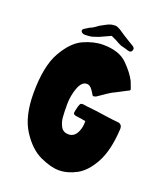

<svg xmlns="http://www.w3.org/2000/svg" viewBox="-154 -942 900 1057"><g transform="rotate(20 296.0 -413.5)"><path d="M41 -338Q41 -496 89 -580.5Q137 -665 197 -692Q257 -719 311 -719Q405 -719 452.5 -672Q500 -625 521 -583Q525 -573 529 -562Q533 -551 536 -543Q537 -541 537 -538Q537 -535 534.5 -533Q532 -531 528 -529.5Q524 -528 519 -525L496 -513Q461 -494 447 -488Q425 -475 411 -465L392 -452Q386 -447 373 -439Q369 -436 365 -436Q359 -434 357 -434Q352 -434 348.5 -441Q345 -448 342 -452Q340 -455 334 -464Q328 -473 319.5 -479.5Q311 -486 300 -486Q270 -486 253 -439.5Q236 -393 236 -342Q236 -295 238.5 -266.5Q241 -238 254.5 -214Q268 -190 299 -190Q339 -190 355 -240Q362 -261 362 -290L342 -294Q318 -298 307 -299Q288 -301 288 -313Q288 -320 296 -352Q301 -368 306 -371Q311 -374 321 -373Q326 -372 344.5 -369.5Q363 -367 403 -363L458 -355Q514 -347 533 -346Q550 -345 556 -328Q558 -318 557 -311Q550 -187 510.5 -114.5Q471 -42 419 -14Q367 14 316 14Q270 14 206.5 -15Q143 -44 92 -123Q41 -202 41 -338ZM432 -741 405 -748Q388 -755 370 -766L338 -781L292 -760Q273 -750 235 -739Q215 -736 197 -736Q186 -736 179.5 -741Q173 -746 173 -752Q173 -760 180 -764L207 -781Q210 -782 220.5 -787Q231 -792 255 -810Q295 -833 307 -836Q316 -840 325 -840Q329 -841 336 -841Q344 -841 350.5 -838.5Q357 -836 363 -832.5Q369 -829 374 -826Q403 -806 420 -796L441 -783Q442 -782 460.5 -771.5Q479 -761 475 -749Q471 -734 459 -734Q451 -734 432 -741Z"/></g></svg>

Font: Barriecito
Style: Regular
Weight: 400
Designer: Pablo Cosgaya & Sergio Jiménez
Foundry: Pablo Cosgaya & Sergio Jiménez
Version: Version 1.001